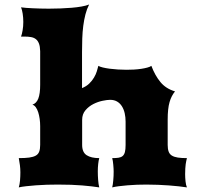

<svg xmlns="http://www.w3.org/2000/svg" viewBox="-20 -813 873 833"><path d="M61.5 0Q65.4 -12.7 66.9 -30.3Q68.4 -47.9 68.4 -64.9Q68.4 -80.6 66.4 -96.2Q64.5 -111.8 61.5 -127Q88.9 -127 106.7 -129.4Q124.5 -131.8 135.3 -137.9Q146 -144 150.1 -155.3Q154.3 -166.5 154.3 -184.1V-266.1Q154.3 -281.7 152.1 -297.4Q149.9 -313 145.8 -325.9Q141.6 -338.9 135.3 -347.7Q128.9 -356.4 120.6 -358.9Q138.2 -364.7 146.2 -385.5Q154.3 -406.2 154.3 -445.8V-590.8Q153.8 -611.8 148.9 -624.3Q144 -636.7 135.5 -643.3Q127 -649.9 114.5 -652.1Q102.1 -654.3 86.4 -654.3H71.3Q75.2 -664.1 78.1 -681.4Q81.1 -698.7 81.1 -717.8Q81.1 -736.3 78.4 -753.7Q75.7 -771 71.3 -781.2Q80.6 -779.8 93.8 -778.8Q106.9 -777.8 122.6 -777.1Q138.2 -776.4 155.8 -775.9Q173.3 -775.4 191.9 -775.4Q216.8 -775.4 242.2 -776.4Q267.6 -777.3 290.8 -779.3Q314 -781.2 333.7 -784.7Q353.5 -788.1 366.7 -793.5Q356.9 -774.4 350.8 -751Q344.7 -727.5 341.3 -701.2Q337.9 -674.8 336.9 -646Q335.9 -617.2 335.9 -587.4V-430.7Q355 -438.5 367.4 -450.7Q379.9 -462.9 387.9 -476.6Q396 -490.2 400.1 -503.7Q404.3 -517.1 406.7 -527.3Q413.1 -523.4 426 -520.3Q439 -517.1 455.8 -514.9Q472.7 -512.7 491.7 -511.5Q510.7 -510.3 528.8 -510.3Q544.9 -510.3 561.5 -511.2Q578.1 -512.2 592.8 -514.4Q607.4 -516.6 619.1 -519.8Q630.9 -522.9 636.7 -527.3Q652.3 -485.8 676 -457Q699.7 -428.2 739.3 -416.5Q731.4 -406.7 725.6 -395.5Q719.7 -384.3 715.6 -369.9Q711.4 -355.5 709.5 -336.9Q707.5 -318.4 707.5 -293.9V-184.1Q707.5 -166.5 711.7 -155.3Q715.8 -144 725.8 -137.9Q735.8 -131.8 751.7 -129.4Q767.6 -127 791 -127Q789.6 -121.1 788.1 -114.7Q786.6 -108.4 785.6 -100.3Q784.7 -92.3 783.9 -81.8Q783.2 -71.3 783.2 -57.1Q783.2 -43 784.9 -26.4Q786.6 -9.8 791 0Q775.9 -2.4 755.9 -4.6Q735.8 -6.8 713.1 -8.5Q690.4 -10.3 665.5 -11.2Q640.6 -12.2 615.7 -12.2Q595.7 -12.2 574.5 -11.5Q553.2 -10.7 533.2 -9Q513.2 -7.3 495.8 -5.1Q478.5 -2.9 466.8 0Q468.3 -5.9 469.5 -13.7Q470.7 -21.5 471.4 -30.8Q472.2 -40 472.7 -49.8Q473.1 -59.6 473.1 -68.4Q473.1 -73.2 472.7 -81.5Q472.2 -89.8 471.4 -98.4Q470.7 -106.9 469.5 -114.7Q468.3 -122.6 466.8 -127Q483.4 -127 494.4 -128.7Q505.4 -130.4 512.2 -136.2Q519 -142.1 522 -153.6Q524.9 -165 524.9 -184.1V-285.6Q524.9 -304.7 521 -321.8Q517.1 -338.9 509 -351.8Q501 -364.7 488.3 -372.3Q475.6 -379.9 457.5 -379.9Q445.3 -379.9 425 -375.7Q404.8 -371.6 385 -361.6Q365.2 -351.6 350.8 -334.7Q336.4 -317.9 336.4 -293V-184.1Q336.4 -152.3 356 -139.6Q375.5 -127 410.6 -127Q407.7 -116.7 406 -101.6Q404.3 -86.4 404.3 -69.3Q404.3 -50.8 405.8 -32Q407.2 -13.2 410.6 0Q379.4 -4.9 336.4 -8.5Q293.5 -12.2 231.4 -12.2Q208 -12.2 183.3 -11.5Q158.7 -10.7 136 -9Q113.3 -7.3 93.8 -5.1Q74.2 -2.9 61.5 0Z"/></svg>

Font: Arbutus
Style: Regular
Weight: 400
Designer: Karolina Lach
Foundry: Sorkin Type Co.
Version: Version 1.003